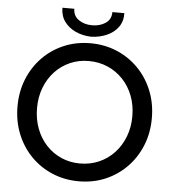

<svg xmlns="http://www.w3.org/2000/svg" viewBox="-60 -956 913 1019"><g transform="rotate(5 396.5 -447.0)"><path d="M397.5 7.8Q321.3 7.8 255.9 -19.8Q190.4 -47.4 141.8 -97.2Q93.3 -147 66.2 -214.1Q39.1 -281.2 39.1 -360.4Q39.1 -438.5 65.9 -505.4Q92.8 -572.3 141.1 -622.1Q189.5 -671.9 254.6 -699.7Q319.8 -727.5 396 -727.5Q472.7 -727.5 538.1 -699.7Q603.5 -671.9 652.1 -622.1Q700.7 -572.3 727.8 -505.4Q754.9 -438.5 754.9 -359.4Q754.9 -280.8 727.8 -213.9Q700.7 -147 652.1 -97.2Q603.5 -47.4 538.6 -19.8Q473.6 7.8 397.5 7.8ZM395.5 -86.9Q450.7 -86.9 497.6 -107.7Q544.4 -128.4 578.6 -165.5Q612.8 -202.6 631.8 -252.4Q650.9 -302.2 650.9 -360.4Q650.9 -419.9 631.6 -469.7Q612.3 -519.5 577.4 -556.2Q542.5 -592.8 496.1 -612.8Q449.7 -632.8 395.5 -632.8Q342.3 -632.8 296.4 -612.8Q250.5 -592.8 216.1 -556.2Q181.6 -519.5 162.4 -469.7Q143.1 -419.9 143.1 -360.4Q143.1 -301.8 161.9 -251.7Q180.7 -201.7 214.8 -164.8Q249 -127.9 295.2 -107.4Q341.3 -86.9 395.5 -86.9ZM395.5 -762.2Q351.1 -763.7 313.7 -780.5Q276.4 -797.4 253.7 -828.1Q231 -858.9 231 -902.3H294.4Q294.9 -863.8 324.7 -843.5Q354.5 -823.2 395.5 -823.2Q437.5 -823.2 467.3 -843.3Q497.1 -863.3 497.1 -902.3H561Q562 -858.9 539.8 -828.1Q517.6 -797.4 479.5 -780.5Q441.4 -763.7 395.5 -762.2Z"/></g></svg>

Font: Reddit Sans Medium
Style: Regular
Weight: 500
Designer: Stephen Hutchings
Foundry: Reddit
Version: Version 1.014